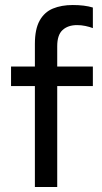

<svg xmlns="http://www.w3.org/2000/svg" viewBox="-20 -745 405 765"><path d="M119 0V-402H24V-480H119V-570Q119 -629 138 -663Q157 -697 191 -711Q225 -725 270 -725Q317 -725 350 -715V-633Q337 -638 320.5 -641.5Q304 -645 287 -645Q251 -645 229.5 -625.5Q208 -606 208 -561V-480H350V-402H208V0Z"/></svg>

Font: Zen Kaku Gothic Antique Medium
Style: Regular
Weight: 500
Designer: Yoshimichi Ohira
Foundry: Positype
Version: Version 1.002